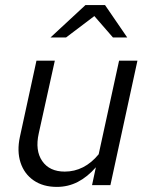

<svg xmlns="http://www.w3.org/2000/svg" viewBox="-20 -726 581 753"><path d="M203 7Q149 7 112 -18.5Q75 -44 60.5 -88.5Q46 -133 58 -189L123 -488H195L132 -203Q117 -136 145.5 -94.5Q174 -53 234 -53Q272 -53 305.5 -70Q339 -87 367 -121L447 -488H519L413 0H341L356 -70Q323 -32 285 -12.5Q247 7 203 7ZM178 -579 315 -706H392L479 -579H423L350 -663L239 -579Z"/></svg>

Font: Red Hat Text
Style: Italic
Weight: 400
Italic angle: -12°
Designer: Pentagram, MCKL
Foundry: Pentagram, MCKL
Version: Version 1.023